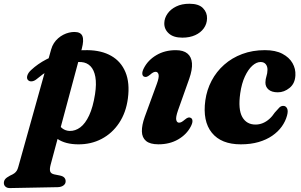

<svg xmlns="http://www.w3.org/2000/svg" viewBox="-96 -742 1574 1005"><path d="M332.1 -486.8 169 120.3Q162.8 144 166.8 155.6Q170.8 167.2 188.5 170.9L216.9 176.6Q233.6 180 240.6 187.8Q247.6 195.6 247.6 206.3Q248 219.8 236.4 228.5Q224.8 237.2 206.1 237.7L-43.3 242.4Q-58 242.9 -66.9 235.3Q-75.8 227.7 -75.8 215.8Q-75.8 204.3 -68.9 195.7Q-62 187.1 -43.7 177.4Q-29.4 171.1 -21.3 165.3Q-13.3 159.4 -8.4 151.7Q-3.6 144 -0.4 132.2L171.7 -483.3Q176.9 -501.7 186.3 -516.2Q195.7 -530.7 208.4 -541.7Q221.1 -552.8 235.4 -560.1Q249.7 -567.5 264.6 -571.1Q279.5 -574.7 293.2 -574.7Q326.6 -574.7 335.3 -553.2Q344.1 -531.8 332.1 -486.8ZM95 -327.2Q83.1 -317.5 70.4 -316.2Q57.7 -314.9 50 -323.5Q42.5 -332.3 47.2 -347.1Q51.9 -361.9 67.3 -375.8Q101.4 -407.6 146.2 -431Q190.9 -454.4 245.2 -467.3Q299.5 -480.2 361.4 -479.5Q435.4 -478.7 486.4 -449.5Q537.5 -420.4 560.8 -364.2Q584.1 -308.1 573.4 -226.6Q563.7 -152.5 527.4 -98.2Q491.2 -43.9 435.6 -14.8Q380.1 14.3 312.2 13.5Q246.3 12.9 206.1 -14.1Q166 -41.1 156 -82.2L202.9 -105.2Q213.8 -82.6 230.2 -70Q246.6 -57.5 268.5 -56.6Q298.2 -55.9 324.4 -75.5Q350.7 -95.2 370.7 -138.1Q390.8 -181.1 401.5 -249.4Q409.7 -303 403.1 -339.6Q396.5 -376.1 377.7 -395.4Q358.9 -414.7 330.1 -417.1Q279.5 -421.4 218.9 -401.1Q158.3 -380.7 95 -327.2Z M835.6 -163.9Q823.2 -128.2 826.6 -114Q830.1 -99.9 841.2 -99.9Q847.6 -99.9 854.3 -103.4Q861.1 -107 871.2 -115.6Q882 -124.8 889 -126.6Q896 -128.5 902.7 -125Q911 -120.7 911.4 -109.1Q911.9 -97.5 902.6 -79.7Q880.6 -37.7 836.2 -12.1Q791.9 13.4 733.3 13.4Q689.3 13.4 668.3 -4.3Q647.3 -22.1 646.7 -54.3Q646 -86.5 661.7 -130.4L724.6 -302.1Q737.8 -337.9 734 -352Q730.2 -366.1 719 -366.1Q712.7 -366.1 705.9 -362.8Q699.1 -359.4 689 -350.4Q678.2 -341.6 671.2 -339.8Q664.2 -337.9 657.5 -341Q649.2 -345.3 648.8 -356.9Q648.3 -368.5 657.6 -386.3Q679.2 -427.9 723 -453.6Q766.7 -479.4 824.1 -479.4Q863.8 -479.4 884.9 -462Q906.1 -444.7 908.8 -411.3Q911.5 -377.9 894.5 -329.6ZM858.5 -544.9Q811.7 -544.9 787.4 -567.2Q763 -589.4 764 -621.4Q764.7 -647.6 780.9 -670.6Q797 -693.7 826.1 -708Q855.3 -722.4 895.3 -722.4Q944.3 -722.4 966.5 -699.4Q988.8 -676.5 987.7 -645Q987.1 -616.6 970.7 -593.8Q954.4 -571 925.7 -558Q897 -544.9 858.5 -544.9Z M1268.1 -417.4Q1246.2 -417.4 1224.5 -397.8Q1202.9 -378.2 1185.9 -341.8Q1168.9 -305.4 1161.5 -253.9Q1149.6 -169.8 1172 -129.8Q1194.4 -89.9 1241.8 -90Q1261.5 -90.1 1279.5 -97.5Q1297.6 -104.9 1313.5 -119Q1329.5 -133.1 1342.3 -152.8Q1357.4 -170.4 1366.3 -179.2Q1375.2 -188.1 1387.8 -187.7Q1400.5 -187.3 1406.8 -174.4Q1413.2 -161.6 1406.4 -137Q1398.4 -107 1379 -79.8Q1359.6 -52.6 1329.2 -31.6Q1298.8 -10.5 1257.6 1.5Q1216.4 13.5 1164.4 13.5Q1062 13.5 1012.9 -47.1Q963.8 -107.7 978.8 -216.7Q986.5 -271.6 1011.6 -319.4Q1036.7 -367.2 1077.4 -403.2Q1118 -439.2 1171.9 -459.3Q1225.8 -479.5 1290.6 -479.5Q1346.2 -479.5 1382.1 -460.5Q1418.1 -441.5 1435.1 -411.6Q1452.2 -381.6 1450.2 -347.5Q1448.2 -305 1419.8 -281.9Q1391.5 -258.8 1358.3 -258.8Q1326.2 -258.8 1309.5 -273.4Q1292.9 -287.9 1293.3 -310.4Q1293.7 -328.1 1298.7 -343Q1303.7 -357.9 1304.1 -376.4Q1304.5 -394.3 1295.1 -405.9Q1285.7 -417.4 1268.1 -417.4Z"/></svg>

Font: Fraunces Wonky
Style: Italic
Weight: 900
Italic angle: -16°
Version: Version 1.000;[b76b70a41]